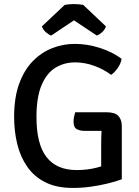

<svg xmlns="http://www.w3.org/2000/svg" viewBox="-20 -912 683 945"><path d="M578.5 -622.5Q574.5 -598 558.8 -576.2Q543 -554.5 527 -543.5Q491.5 -570.5 444.5 -587.8Q397.5 -605 349.5 -605Q296 -605 253 -578.8Q210 -552.5 184.8 -493.5Q159.5 -434.5 159.5 -335.5Q159.5 -202.5 209 -138.8Q258.5 -75 357.5 -75Q410.5 -75 455.8 -86.8Q501 -98.5 525 -108.5L579.5 -29.5Q549.5 -18.5 509.8 -8.8Q470 1 426 7Q382 13 338.5 13Q258 13 202.8 -15Q147.5 -43 113.8 -91.8Q80 -140.5 64.8 -203.5Q49.5 -266.5 49.5 -336.5Q49.5 -432 74.5 -500.2Q99.5 -568.5 142.2 -611.8Q185 -655 238.2 -675.5Q291.5 -696 348 -696Q410 -696 472 -676Q534 -656 578.5 -622.5ZM478 -204Q478 -239 480 -269Q482 -299 487.5 -322L579.5 -290.5V-29.5L478 -27.5ZM504 -359.5Q546 -359.5 562.8 -341.2Q579.5 -323 579.5 -290.5V-268H394.5Q374.5 -268 358.2 -276.2Q342 -284.5 342 -313.5Q342 -325 344.5 -337.5Q347 -350 350 -359.5ZM389.5 -888 501.5 -782Q496 -765.5 482.2 -753.2Q468.5 -741 456.5 -737L344 -812L232 -737Q220 -741 206 -753.2Q192 -765.5 186 -782L298.5 -888Q307.5 -889.5 319.5 -890.8Q331.5 -892 344 -892Q356.5 -892 368.2 -890.8Q380 -889.5 389.5 -888Z"/></svg>

Font: Signika
Style: Regular
Weight: 400
Designer: Anna Giedry
Foundry: Anna Giedry
Version: Version 2.001